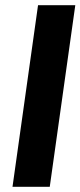

<svg xmlns="http://www.w3.org/2000/svg" viewBox="-20 -717 309 737"><path d="M28 0H171L269 -697H126Z"/></svg>

Font: HK Grotesk ExtraBold
Style: Italic
Weight: 800
Italic angle: -16°
Designer: Alfredo Marco Pradil
Foundry: Hanken Design Co.
Version: Version 3.001;FEAKit 1.0